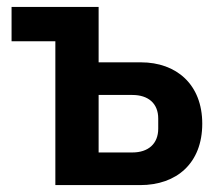

<svg xmlns="http://www.w3.org/2000/svg" viewBox="-20 -536 640 556"><path d="M140.3 0H386C491.8 0 565.7 -63.6 565.7 -177.9C565.7 -291.2 491.1 -355.5 388.1 -355.5H265.6V-516H13.5V-416.5H140.3ZM265.6 -94.5V-261H363.3C409.4 -261 438.2 -236.5 438.2 -192.8V-163.4C438.2 -119.7 409.4 -94.5 363.3 -94.5Z"/></svg>

Font: Margiela Mono SemiBold
Style: Regular
Weight: 600
Designer: Mike Abbink, Paul van der Laan, Pieter van Rosmalen
Foundry: Bold Monday
Version: Version 2.003 2021